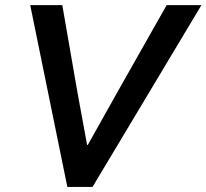

<svg xmlns="http://www.w3.org/2000/svg" viewBox="-20 -740 817 760"><path d="M99.6 -719.7H226.6L285.6 -379.9L324.7 -166.5H327.6L447.3 -379.9L639.6 -719.7H777.3L346.2 0H246.6Z"/></svg>

Font: Reddit Sans Fudge SmBold Italic
Style: Regular
Weight: 600
Italic angle: -11.25°
Designer: Stephen Hutchings
Version: Version 1.013